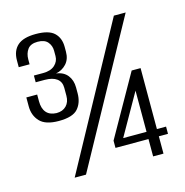

<svg xmlns="http://www.w3.org/2000/svg" viewBox="-92 -683 742 770"><g transform="rotate(-15 278.5 -298.5)"><path d="M123 -236Q68 -236 44.5 -261Q21 -286 21 -324V-361H66V-333Q66 -303 80 -286.5Q94 -270 122 -269Q148 -269 163 -284.5Q178 -300 178 -326V-359Q178 -384 160.5 -397Q143 -410 110 -410H73V-438H111Q143 -438 160 -453.5Q177 -469 177 -491V-513Q177 -534 164 -549.5Q151 -565 122 -565Q93 -565 80.5 -548Q68 -531 68 -506V-486H23V-514Q23 -554 47 -575.5Q71 -597 123 -597Q177 -597 199.5 -575.5Q222 -554 222 -517V-497Q222 -466 204.5 -447Q187 -428 161 -423Q192 -419 208 -398.5Q224 -378 224 -348V-324Q224 -285 202.5 -260.5Q181 -236 123 -236ZM125 0 445 -587H494L172 0ZM451 -1V-73H314V-103L457 -356H494V-103H532V-73H494V-1ZM354 -103H451V-274Z"/></g></svg>

Font: Alumni Sans Thin
Style: Regular
Weight: 400
Version: Version 1.018